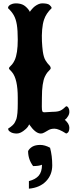

<svg xmlns="http://www.w3.org/2000/svg" viewBox="-20 -783 466 1161"><path d="M82 24.4Q60.5 24.4 46.9 17.3Q33.2 10.3 30.8 2.4L28.8 -4.9Q62.5 -26.4 70.3 -43.9L77.6 -59.6Q80.1 -64.9 82.5 -78.6L85.4 -100.1Q86.4 -108.4 86.9 -126.7Q87.4 -145 87.4 -156.2V-192.9Q87.4 -305.2 52.7 -346.7Q48.8 -351.6 45.4 -355Q42 -358.4 39.6 -360.8Q34.2 -366.2 34.2 -370.1Q34.2 -374 39.6 -379.4Q44.9 -384.3 53 -393.6Q61 -402.8 68.8 -419.4Q87.4 -459.5 87.4 -543.5Q87.4 -599.6 81.8 -633.8Q76.2 -668 63.5 -690.4Q50.8 -712.9 28.3 -733.9Q28.3 -751.5 55.7 -759.8Q72.3 -764.6 95 -761.2Q117.7 -757.8 133.3 -744.6Q152.3 -728.5 160.6 -711.4Q163.1 -716.3 172.6 -727.3Q182.1 -738.3 190.9 -745.1Q215.3 -762.7 234.9 -762.7Q269.5 -762.7 280.3 -752.4Q291 -743.2 292.5 -733.9Q258.8 -701.7 246.6 -665Q237.8 -639.6 234.9 -604Q231.9 -568.4 233.6 -533.2Q235.4 -498 238.8 -472.7Q244.1 -435.5 255.6 -417.2Q267.1 -398.9 276.9 -389.6Q286.6 -380.4 286.6 -370.1Q286.6 -366.2 281.2 -360.8Q275.9 -356 267.8 -346.4Q259.8 -336.9 252 -320.8Q233.4 -282.2 233.4 -192.9L232.9 -138.2Q232.9 -117.2 235.8 -110.4Q238.8 -104 249 -104L297.9 -106.9Q329.6 -106.9 345.2 -114.3Q360.8 -121.6 379.9 -140.6Q391.6 -140.6 397.5 -122.1Q399.4 -116.2 399.4 -104.5Q399.4 -94.2 392.6 -82Q382.3 -64.5 371.6 -58.6Q399.4 -35.2 399.4 -10.3Q399.4 19.5 379.9 24.4Q334 -4.9 309.6 -4.9Q289.6 -4.9 275.6 2.4Q261.7 9.8 250.2 17.1Q238.8 24.4 226.1 24.4Q194.3 24.4 156.2 -31.2Q149.9 -14.6 134.3 -1.5Q105.5 24.4 82 24.4ZM154.8 357.9V312Q194.3 302.2 214.1 279.3Q233.9 256.3 233.9 213.4H232.9Q215.8 221.2 180.2 221.2Q149.9 180.7 149.9 130.4Q157.7 114.7 176.3 103.5Q194.8 93.3 223.1 93.3Q251.5 93.3 282.7 110.4Q295.9 159.2 295.9 216.8Q295.9 274.4 258.1 313.2Q220.2 352.1 154.8 357.9Z"/></svg>

Font: Sancreek
Style: Regular
Weight: 400
Designer: Vernon Adams
Foundry: Vernon Adams
Version: Version 1.100; ttfautohint (v1.8.4.7-5d5b)